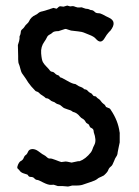

<svg xmlns="http://www.w3.org/2000/svg" viewBox="-20 -640 496 686"><path d="M44.9 -428.2V-439.9Q43.9 -475.1 43.9 -479Q49.8 -496.1 49.8 -502V-509.8Q54.2 -518.6 54.2 -524.9Q54.2 -531.2 59.1 -535.2Q64 -539.1 66.9 -543.5Q71.3 -550.8 75.2 -553.7Q81.5 -559.1 83.5 -563.5Q90.3 -579.1 106.4 -586.4Q112.3 -588.9 115.2 -591.8Q118.2 -594.7 122.1 -596.7Q126 -598.6 131.8 -599.6Q137.7 -601.1 141.1 -602.1L170.9 -611.8L182.1 -608.9Q184.1 -609.9 188.5 -614.3Q192.9 -618.7 198.7 -617.2Q205.1 -616.2 207 -616.2L220.2 -620.1L230.5 -617.2L240.2 -618.2Q243.2 -618.2 250.5 -615.2Q257.8 -612.3 263.7 -613.3Q269 -613.8 271 -613.8Q272.9 -613.8 277.3 -611.8Q286.1 -607.9 294.9 -607.9L304.2 -604Q311.5 -604.5 317.4 -598.6Q322.3 -592.8 331.1 -592.8Q338.9 -592.8 347.7 -587.9Q356 -583 369.6 -576.7Q399.9 -562.5 374 -529.8Q371.1 -527.8 367.2 -522.9Q363.3 -518.1 361.3 -515.6Q359.4 -512.7 354.5 -504.9Q340.8 -480 322.3 -501.5Q315.9 -509.3 299.3 -515.6Q282.7 -522 278.8 -523.9Q274.9 -525.9 259.8 -527.8L233.9 -530.8Q231 -531.2 223.1 -534.2Q215.8 -537.1 212.9 -536.6Q210 -536.1 189 -528.8Q172.9 -528.8 168 -523.9Q163.1 -519 156.7 -516.1Q150.9 -512.7 149.4 -509.8Q147.9 -506.8 146 -503.4Q144 -500 143.1 -498Q142.1 -496.1 139.2 -492.2Q125 -473.1 127 -449.2Q128.9 -425.8 133.3 -418Q137.7 -410.2 146.5 -401.4Q155.3 -392.6 157.7 -388.7Q160.6 -384.3 165.5 -383.8Q170.9 -382.8 172.4 -381.3Q173.8 -379.9 175.3 -378.9Q176.8 -377.9 177.7 -376.5Q178.7 -375 180.7 -374Q182.1 -373 184.6 -372.1Q187 -371.1 189 -370.6Q190.9 -370.1 194.8 -363.8Q199.7 -363.3 219.7 -351.6Q239.7 -339.8 249 -339.8L258.8 -334Q260.7 -332 266.6 -330.1Q272.5 -328.1 273.9 -327.1L282.2 -320.8Q289.1 -320.8 293.5 -315.4Q297.9 -310.1 302.7 -308.1Q307.6 -306.6 310.5 -301.8Q313 -296.9 317.4 -296.4Q322.3 -295.9 323.2 -294.9Q324.2 -293.9 325.7 -292Q327.1 -290 332.5 -286.6Q337.9 -283.2 340.3 -278.8Q342.8 -274.9 344.7 -273.4Q346.7 -272 349.1 -269.5Q352.1 -267.1 353.5 -266.1Q355 -265.1 356.4 -262.2Q357.9 -259.3 358.9 -257.8L368.2 -253.9Q373 -252.9 376 -247.1Q401.9 -209 407.2 -168Q408.2 -166 407.7 -160.6Q407.2 -155.3 407.7 -145Q408.2 -134.8 407.7 -131.3Q407.2 -127.9 404.3 -115.2Q401.4 -102.5 400.4 -95.7Q399.9 -86.4 395.5 -80.6Q391.1 -74.7 387.7 -64.9Q383.8 -55.7 381.8 -51.8Q379.9 -47.9 376 -44.9Q369.1 -39.6 366.7 -32.2Q364.3 -24.9 351.1 -13.2Q343.3 -9.3 341.3 -8.3Q338.9 -6.8 335.9 -5.9Q332.5 -4.9 326.7 0Q320.8 4.9 302.7 10.7Q285.2 16.1 278.3 19Q269 22.9 252.4 22.9H237.8L226.1 25.9Q222.7 26.9 216.8 25.9Q210.9 24.9 204.6 24.9H187L171.9 20Q168.9 20 162.1 20.5Q152.3 21 134.8 12.2Q117.2 2.9 113.3 2.9Q107.9 2.9 103 -2.4Q98.6 -7.8 90.8 -7.8Q83.5 -7.8 81.5 -11.7Q79.1 -15.6 78.1 -16.1Q75.2 -17.1 64.5 -20.5Q53.7 -23.9 48.8 -32.2L42 -39.1Q41 -43.9 44.4 -51.8Q47.9 -59.6 51.8 -63Q62.5 -68.4 64.5 -75.7Q64.9 -77.1 65.9 -78.6Q66.9 -80.1 67.4 -81.5Q67.9 -83 69.3 -84Q70.8 -85 72.3 -86.4Q73.7 -87.9 75.2 -88.9Q77.1 -90.8 80.6 -98.6Q84 -106.4 94.7 -107.4Q105 -107.9 115.7 -100.6Q126 -93.8 127.9 -91.8Q129.9 -89.8 134.8 -87.4Q142.6 -83.5 147.9 -78.1Q153.3 -72.8 158.7 -73.7Q164.1 -74.2 178.7 -68.4Q193.4 -62.5 199.2 -61L214.8 -63Q218.3 -63 235.8 -59.1L258.8 -64H264.2Q286.1 -71.8 305.2 -96.2Q309.1 -102.5 310.5 -106.9Q312 -111.8 313 -113.8L317.9 -124Q325.2 -139.2 314.9 -168Q314.9 -178.2 309.1 -181.2Q303.2 -184.1 301.8 -185.5Q300.8 -187 299.3 -190.9Q297.9 -194.8 296.4 -195.8Q294.9 -196.3 292.5 -198.2Q290 -200.2 288.1 -201.2Q282.7 -211.4 276.9 -214.8Q269 -218.8 265.1 -224.1Q261.2 -229.5 254.4 -234.4Q247.1 -238.8 244.1 -239.3Q241.2 -239.3 237.8 -242.2Q234.4 -245.1 231 -246.1Q228 -247.1 220.7 -249.5Q213.9 -252 210 -253.4Q206.1 -254.9 201.7 -259.3Q195.3 -265.6 189 -267.1Q182.6 -268.6 179.2 -271.5Q174.3 -275.9 168.9 -276.9Q163.6 -278.3 157.7 -283.7Q151.9 -289.1 144 -289.1Q138.7 -294.4 132.3 -298.3Q124.5 -302.7 120.6 -307.1Q116.7 -311.5 112.8 -312.5Q108.9 -313.5 106.9 -314.9Q89.4 -332.5 80.6 -345.7Q72.3 -359.4 66.4 -367.2Q60.5 -375 58.1 -378.9Q55.7 -382.8 52.7 -394.5Q49.8 -406.2 47.9 -410.2Q44.9 -416 44.9 -428.2Z"/></svg>

Font: AntiqueNobleRegular
Style: Regular
Weight: 400
Version: Version 0.1